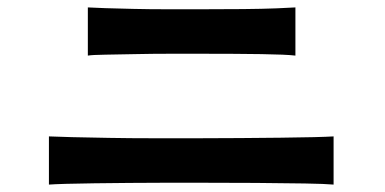

<svg xmlns="http://www.w3.org/2000/svg" viewBox="-20 -651 1040 518"><path d="M112 -153V-283Q131 -282 174 -281Q217 -280 274 -279Q331 -278 394 -278Q457 -278 515 -278Q571 -278 628.5 -278.5Q686 -279 737.5 -279.5Q789 -280 827 -281Q865 -282 880 -283V-153Q859 -155 802.5 -156Q746 -157 670.5 -157.5Q595 -158 515 -158Q477 -158 428.5 -158Q380 -158 330 -157.5Q280 -157 235 -156.5Q190 -156 157.5 -155Q125 -154 112 -153ZM217 -501V-631Q232 -630 264 -629Q296 -628 339.5 -627Q383 -626 430.5 -626Q478 -626 524 -626Q583 -626 635.5 -626.5Q688 -627 726 -628.5Q764 -630 777 -631V-501Q752 -504 685.5 -505Q619 -506 524 -506Q486 -506 438.5 -506Q391 -506 345 -505Q299 -504 264 -503.5Q229 -503 217 -501Z"/></svg>

Font: Zen Kaku Gothic New
Style: Bold
Weight: 700
Designer: Yoshimichi Ohira
Foundry: Positype
Version: Version 1.002